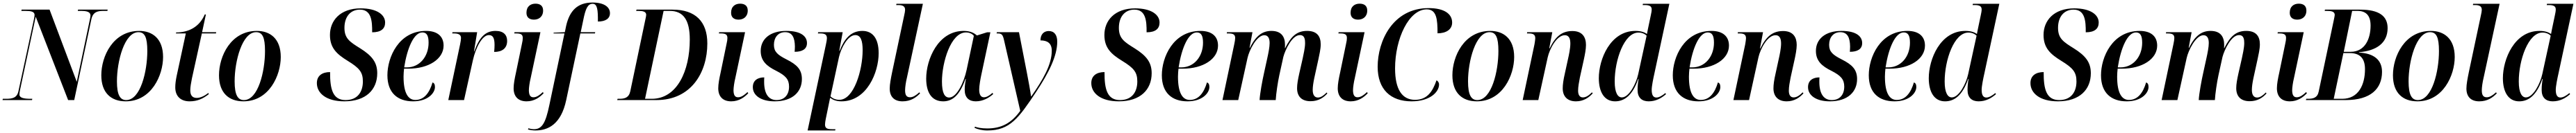

<svg xmlns="http://www.w3.org/2000/svg" viewBox="-47 -790 20267 1050"><path d="M-27 0H205L207 -10H194C140 -10 106 -17 106 -44C106 -51 107 -62 110 -77L234 -658L489 0H537L672 -639C685 -698 724 -704 769 -704H798L800 -714H567L565 -704H588C637 -704 665 -696 665 -667C665 -660 663 -648 660 -636L557 -144L343 -714H123L121 -704H151C195 -704 225 -699 225 -672C225 -665 223 -653 220 -638L98 -70C87 -17 49 -10 2 -10H-25Z M942 10C1145 10 1236 -196 1236 -340C1236 -486 1151 -546 1048 -546C842 -546 750 -345 750 -196C750 -57 827 10 942 10ZM946 0C898 0 873 -40 873 -148C873 -307 932 -536 1042 -536C1092 -536 1112 -496 1112 -387C1112 -228 1059 0 946 0Z M1445 10C1507 10 1552 -12 1596 -47L1592 -56C1564 -34 1531 -17 1501 -17C1465 -17 1450 -39 1450 -77C1450 -102 1456 -136 1463 -171L1541 -526H1652L1654 -536H1543L1573 -676H1564C1521 -575 1435 -534 1339 -534L1337 -526H1415L1343 -191C1336 -157 1332 -128 1332 -100C1332 -29 1376 10 1445 10Z M1868 10C2071 10 2162 -196 2162 -340C2162 -486 2077 -546 1974 -546C1768 -546 1676 -345 1676 -196C1676 -57 1753 10 1868 10ZM1872 0C1824 0 1799 -40 1799 -148C1799 -307 1858 -536 1968 -536C2018 -536 2038 -496 2038 -387C2038 -228 1985 0 1872 0Z M2662 10C2833 10 2921 -83 2921 -212C2921 -296 2882 -349 2786 -409C2706 -459 2663 -486 2663 -570C2663 -660 2712 -714 2785 -714C2874 -714 2882 -627 2881 -535C2953 -535 2983 -565 2983 -612C2983 -674 2918 -724 2791 -724C2628 -724 2549 -626 2549 -514C2549 -412 2602 -363 2688 -310C2781 -253 2808 -220 2808 -147C2808 -69 2770 0 2672 0C2572 0 2549 -84 2550 -221C2490 -221 2446 -194 2446 -134C2446 -54 2520 10 2662 10Z M3203 10C3320 10 3375 -56 3375 -103C3375 -125 3368 -135 3356 -139C3332 -58 3291 -1 3221 -1C3162 -1 3128 -59 3128 -185C3128 -201 3130 -234 3132 -248H3167C3325 -248 3443 -324 3443 -430C3443 -504 3393 -546 3305 -546C3090 -546 3001 -338 3001 -196C3001 -57 3081 10 3203 10ZM3154 -258H3133C3157 -413 3210 -534 3276 -534C3309 -534 3325 -511 3325 -453C3325 -345 3256 -258 3154 -258Z M3573 -440 3480 0H3604L3673 -312C3697 -420 3749 -513 3799 -513C3829 -513 3844 -494 3844 -435C3844 -420 3843 -402 3841 -380C3903 -380 3943 -408 3943 -467C3943 -515 3914 -546 3852 -546C3769 -546 3723 -492 3684 -383H3682L3707 -536H3513L3511 -526H3526C3559 -526 3580 -517 3580 -490C3580 -478 3577 -460 3573 -440Z M4154 -635C4191 -635 4226 -657 4226 -707C4226 -747 4199 -761 4166 -761C4128 -761 4095 -740 4095 -689C4095 -651 4120 -635 4154 -635ZM4096 10C4157 10 4200 -22 4230 -54L4224 -63C4201 -41 4176 -22 4150 -22C4124 -22 4115 -41 4114 -76C4114 -99 4120 -140 4128 -173L4205 -536H4001L3999 -526H4013C4051 -526 4066 -518 4066 -490C4066 -478 4064 -463 4060 -447L4013 -219C4002 -169 3994 -127 3994 -93C3994 -27 4031 10 4096 10Z M4165 240C4263 240 4367 194 4408 -1L4519 -526H4634L4636 -536H4522L4542 -632C4560 -722 4577 -760 4616 -760C4653 -760 4658 -711 4657 -620C4718 -620 4752 -644 4752 -686C4752 -735 4705 -770 4615 -770C4496 -770 4434 -705 4407 -585L4397 -536L4309 -532L4308 -526H4394L4275 40C4245 185 4216 230 4153 230C4139 230 4121 226 4110 223L4107 232C4120 236 4145 240 4165 240Z M4809 0H5118C5391 0 5518 -218 5518 -447C5518 -621 5423 -714 5245 -714H4961L4958 -704H4974C5010 -704 5037 -699 5037 -673C5037 -664 5034 -652 5031 -638L4912 -70C4901 -18 4867 -10 4827 -10H4812ZM5081 -10H5028L5174 -704H5222C5329 -704 5380 -633 5380 -478C5380 -230 5280 -10 5081 -10Z M5764 -635C5801 -635 5836 -657 5836 -707C5836 -747 5809 -761 5776 -761C5738 -761 5705 -740 5705 -689C5705 -651 5730 -635 5764 -635ZM5706 10C5767 10 5810 -22 5840 -54L5834 -63C5811 -41 5786 -22 5760 -22C5734 -22 5725 -41 5724 -76C5724 -99 5730 -140 5738 -173L5815 -536H5611L5609 -526H5623C5661 -526 5676 -518 5676 -490C5676 -478 5674 -463 5670 -447L5623 -219C5612 -169 5604 -127 5604 -93C5604 -27 5641 10 5706 10Z M6047 10C6191 10 6262 -67 6262 -166C6262 -242 6222 -280 6141 -321C6070 -357 6042 -382 6042 -436C6042 -493 6074 -536 6130 -536C6186 -536 6206 -494 6207 -423C6207 -410 6206 -396 6205 -381C6263 -381 6302 -401 6302 -450C6302 -499 6261 -546 6139 -546C6011 -546 5938 -481 5938 -388C5938 -309 5985 -268 6060 -231C6134 -193 6161 -164 6161 -106C6161 -43 6126 0 6063 0C6000 0 5965 -49 5965 -144C5965 -155 5965 -167 5966 -179C5918 -179 5876 -158 5876 -102C5876 -34 5944 10 6047 10Z M6451 -438 6307 240H6524L6526 230H6502C6464 230 6444 225 6444 193C6444 182 6447 163 6450 148L6473 36C6478 14 6480 2 6484 -18C6507 -1 6533 10 6573 10C6773 10 6866 -218 6866 -370C6866 -490 6816 -546 6738 -546C6646 -546 6596 -482 6559 -389H6556L6583 -536H6390L6388 -526H6405C6442 -526 6459 -518 6459 -488C6459 -479 6456 -461 6451 -438ZM6557 -2C6523 -2 6500 -16 6487 -29L6554 -340C6570 -410 6623 -513 6682 -513C6725 -513 6740 -469 6740 -394C6740 -236 6671 -2 6557 -2Z M7054 10C7120 10 7161 -21 7192 -53L7186 -61C7163 -40 7138 -22 7113 -22C7084 -22 7074 -41 7074 -78C7074 -100 7080 -143 7088 -175L7214 -760H7006L7004 -750H7021C7059 -750 7074 -738 7074 -712C7074 -703 7071 -686 7067 -669L6972 -220C6962 -171 6953 -124 6953 -91C6953 -28 6987 10 7054 10Z M7374 10C7452 10 7506 -45 7549 -167H7552C7547 -137 7543 -113 7543 -80C7543 -20 7576 10 7630 10C7690 10 7736 -20 7767 -47L7762 -57C7739 -37 7717 -22 7694 -22C7670 -22 7657 -43 7657 -83C7657 -113 7667 -168 7673 -196L7745 -535H7719L7639 -510C7617 -530 7586 -546 7535 -546C7333 -546 7240 -320 7240 -170C7240 -60 7283 10 7374 10ZM7421 -20C7387 -20 7364 -52 7364 -147C7364 -296 7433 -534 7553 -534C7578 -534 7601 -525 7615 -507L7558 -238C7537 -139 7480 -20 7421 -20Z M7721 240C7900 240 7968 141 8104 -63C8204 -214 8271 -348 8271 -461C8271 -514 8248 -545 8204 -545C8167 -545 8139 -520 8139 -471C8191 -471 8228 -451 8228 -390C8228 -280 8160 -163 8067 -29H8065C8060 -68 8042 -166 8032 -217L7970 -536H7796L7794 -526H7804C7834 -526 7843 -515 7852 -475L7980 85C7910 183 7830 224 7721 224C7673 224 7642 217 7624 210L7620 219C7645 231 7681 240 7721 240Z M8755 10C8926 10 9014 -83 9014 -212C9014 -296 8975 -349 8879 -409C8799 -459 8756 -486 8756 -570C8756 -660 8805 -714 8878 -714C8967 -714 8975 -627 8974 -535C9046 -535 9076 -565 9076 -612C9076 -674 9011 -724 8884 -724C8721 -724 8642 -626 8642 -514C8642 -412 8695 -363 8781 -310C8874 -253 8901 -220 8901 -147C8901 -69 8863 0 8765 0C8665 0 8642 -84 8643 -221C8583 -221 8539 -194 8539 -134C8539 -54 8613 10 8755 10Z M9296 10C9413 10 9468 -56 9468 -103C9468 -125 9461 -135 9449 -139C9425 -58 9384 -1 9314 -1C9255 -1 9221 -59 9221 -185C9221 -201 9223 -234 9225 -248H9260C9418 -248 9536 -324 9536 -430C9536 -504 9486 -546 9398 -546C9183 -546 9094 -338 9094 -196C9094 -57 9174 10 9296 10ZM9247 -258H9226C9250 -413 9303 -534 9369 -534C9402 -534 9418 -511 9418 -453C9418 -345 9349 -258 9247 -258Z M10264 9C10327 9 10367 -20 10396 -52L10391 -60C10371 -40 10348 -20 10322 -20C10295 -20 10281 -42 10281 -80C10281 -105 10286 -138 10293 -172L10326 -323C10333 -358 10344 -402 10344 -440C10344 -506 10312 -546 10237 -546C10158 -546 10112 -506 10064 -410H10062C10063 -417 10063 -428 10063 -437C10063 -499 10035 -546 9956 -546C9890 -546 9836 -513 9787 -413H9784L9807 -536H9606L9605 -526H9618C9653 -526 9671 -519 9671 -490C9671 -479 9668 -460 9664 -442L9571 0H9695L9768 -332C9781 -392 9840 -512 9900 -512C9935 -512 9942 -479 9942 -450C9942 -419 9933 -373 9923 -328L9899 -218C9885 -156 9866 -54 9863 0H9990C9993 -51 10006 -140 10018 -195L10050 -341C10065 -397 10119 -513 10180 -513C10219 -513 10221 -476 10221 -449C10221 -412 10208 -357 10202 -328L10175 -209C10165 -163 10158 -126 10158 -94C10158 -29 10194 9 10264 9Z M10638 -635C10675 -635 10710 -657 10710 -707C10710 -747 10683 -761 10650 -761C10612 -761 10579 -740 10579 -689C10579 -651 10604 -635 10638 -635ZM10580 10C10641 10 10684 -22 10714 -54L10708 -63C10685 -41 10660 -22 10634 -22C10608 -22 10599 -41 10598 -76C10598 -99 10604 -140 10612 -173L10689 -536H10485L10483 -526H10497C10535 -526 10550 -518 10550 -490C10550 -478 10548 -463 10544 -447L10497 -219C10486 -169 10478 -127 10478 -93C10478 -27 10515 10 10580 10Z M11059 10C11204 10 11275 -64 11275 -123C11275 -138 11266 -151 11255 -156C11224 -66 11181 -2 11086 -2C10985 -2 10929 -83 10929 -250C10929 -485 11038 -716 11178 -716C11257 -716 11263 -636 11263 -527C11329 -527 11378 -556 11378 -612C11378 -680 11317 -726 11193 -726C10911 -726 10792 -466 10792 -263C10792 -86 10892 10 11059 10Z M11572 10C11775 10 11866 -196 11866 -340C11866 -486 11781 -546 11678 -546C11472 -546 11380 -345 11380 -196C11380 -57 11457 10 11572 10ZM11576 0C11528 0 11503 -40 11503 -148C11503 -307 11562 -536 11672 -536C11722 -536 11742 -496 11742 -387C11742 -228 11689 0 11576 0Z M12352 10C12413 10 12454 -20 12484 -53L12478 -61C12458 -41 12434 -21 12407 -21C12382 -21 12369 -40 12369 -74C12369 -105 12376 -141 12383 -178L12414 -319C12422 -356 12431 -401 12431 -435C12431 -495 12404 -545 12324 -545C12246 -545 12193 -507 12145 -408H12142L12166 -536H11968L11967 -526H11981C12017 -526 12032 -516 12032 -488C12032 -479 12029 -459 12026 -441L11933 0H12056L12130 -338C12145 -404 12201 -512 12264 -512C12303 -512 12308 -475 12308 -445C12308 -408 12296 -352 12290 -326L12265 -211C12253 -159 12248 -122 12248 -92C12248 -30 12284 10 12352 10Z M12660 10C12733 10 12797 -36 12842 -167H12845C12840 -138 12837 -112 12837 -79C12837 -20 12870 10 12924 10C12982 10 13026 -16 13061 -47L13055 -55C13036 -39 13008 -20 12985 -20C12960 -20 12948 -40 12948 -81C12948 -110 12961 -173 12968 -204L13087 -760H12879L12877 -750H12893C12933 -750 12948 -740 12948 -715C12948 -703 12945 -687 12941 -669L12923 -583C12920 -568 12914 -541 12911 -522C12888 -537 12861 -546 12820 -546C12622 -546 12532 -322 12532 -173C12532 -64 12575 10 12660 10ZM12713 -21C12682 -21 12657 -56 12657 -147C12657 -316 12731 -533 12844 -533C12870 -533 12894 -523 12908 -508L12842 -205C12826 -130 12770 -21 12713 -21Z M13316 10C13433 10 13488 -56 13488 -103C13488 -125 13481 -135 13469 -139C13445 -58 13404 -1 13334 -1C13275 -1 13241 -59 13241 -185C13241 -201 13243 -234 13245 -248H13280C13438 -248 13556 -324 13556 -430C13556 -504 13506 -546 13418 -546C13203 -546 13114 -338 13114 -196C13114 -57 13194 10 13316 10ZM13267 -258H13246C13270 -413 13323 -534 13389 -534C13422 -534 13438 -511 13438 -453C13438 -345 13369 -258 13267 -258Z M14010 10C14071 10 14112 -20 14142 -53L14136 -61C14116 -41 14092 -21 14065 -21C14040 -21 14027 -40 14027 -74C14027 -105 14034 -141 14041 -178L14072 -319C14080 -356 14089 -401 14089 -435C14089 -495 14062 -545 13982 -545C13904 -545 13851 -507 13803 -408H13800L13824 -536H13626L13625 -526H13639C13675 -526 13690 -516 13690 -488C13690 -479 13687 -459 13684 -441L13591 0H13714L13788 -338C13803 -404 13859 -512 13922 -512C13961 -512 13966 -475 13966 -445C13966 -408 13954 -352 13948 -326L13923 -211C13911 -159 13906 -122 13906 -92C13906 -30 13942 10 14010 10Z M14349 10C14493 10 14564 -67 14564 -166C14564 -242 14524 -280 14443 -321C14372 -357 14344 -382 14344 -436C14344 -493 14376 -536 14432 -536C14488 -536 14508 -494 14509 -423C14509 -410 14508 -396 14507 -381C14565 -381 14604 -401 14604 -450C14604 -499 14563 -546 14441 -546C14313 -546 14240 -481 14240 -388C14240 -309 14287 -268 14362 -231C14436 -193 14463 -164 14463 -106C14463 -43 14428 0 14365 0C14302 0 14267 -49 14267 -144C14267 -155 14267 -167 14268 -179C14220 -179 14178 -158 14178 -102C14178 -34 14246 10 14349 10Z M14858 10C14975 10 15030 -56 15030 -103C15030 -125 15023 -135 15011 -139C14987 -58 14946 -1 14876 -1C14817 -1 14783 -59 14783 -185C14783 -201 14785 -234 14787 -248H14822C14980 -248 15098 -324 15098 -430C15098 -504 15048 -546 14960 -546C14745 -546 14656 -338 14656 -196C14656 -57 14736 10 14858 10ZM14809 -258H14788C14812 -413 14865 -534 14931 -534C14964 -534 14980 -511 14980 -453C14980 -345 14911 -258 14809 -258Z M15256 10C15329 10 15393 -36 15438 -167H15441C15436 -138 15433 -112 15433 -79C15433 -20 15466 10 15520 10C15578 10 15622 -16 15657 -47L15651 -55C15632 -39 15604 -20 15581 -20C15556 -20 15544 -40 15544 -81C15544 -110 15557 -173 15564 -204L15683 -760H15475L15473 -750H15489C15529 -750 15544 -740 15544 -715C15544 -703 15541 -687 15537 -669L15519 -583C15516 -568 15510 -541 15507 -522C15484 -537 15457 -546 15416 -546C15218 -546 15128 -322 15128 -173C15128 -64 15171 10 15256 10ZM15309 -21C15278 -21 15253 -56 15253 -147C15253 -316 15327 -533 15440 -533C15466 -533 15490 -523 15504 -508L15438 -205C15422 -130 15366 -21 15309 -21Z M16144 10C16315 10 16403 -83 16403 -212C16403 -296 16364 -349 16268 -409C16188 -459 16145 -486 16145 -570C16145 -660 16194 -714 16267 -714C16356 -714 16364 -627 16363 -535C16435 -535 16465 -565 16465 -612C16465 -674 16400 -724 16273 -724C16110 -724 16031 -626 16031 -514C16031 -412 16084 -363 16170 -310C16263 -253 16290 -220 16290 -147C16290 -69 16252 0 16154 0C16054 0 16031 -84 16032 -221C15972 -221 15928 -194 15928 -134C15928 -54 16002 10 16144 10Z M16685 10C16802 10 16857 -56 16857 -103C16857 -125 16850 -135 16838 -139C16814 -58 16773 -1 16703 -1C16644 -1 16610 -59 16610 -185C16610 -201 16612 -234 16614 -248H16649C16807 -248 16925 -324 16925 -430C16925 -504 16875 -546 16787 -546C16572 -546 16483 -338 16483 -196C16483 -57 16563 10 16685 10ZM16636 -258H16615C16639 -413 16692 -534 16758 -534C16791 -534 16807 -511 16807 -453C16807 -345 16738 -258 16636 -258Z M17653 9C17716 9 17756 -20 17785 -52L17780 -60C17760 -40 17737 -20 17711 -20C17684 -20 17670 -42 17670 -80C17670 -105 17675 -138 17682 -172L17715 -323C17722 -358 17733 -402 17733 -440C17733 -506 17701 -546 17626 -546C17547 -546 17501 -506 17453 -410H17451C17452 -417 17452 -428 17452 -437C17452 -499 17424 -546 17345 -546C17279 -546 17225 -513 17176 -413H17173L17196 -536H16995L16994 -526H17007C17042 -526 17060 -519 17060 -490C17060 -479 17057 -460 17053 -442L16960 0H17084L17157 -332C17170 -392 17229 -512 17289 -512C17324 -512 17331 -479 17331 -450C17331 -419 17322 -373 17312 -328L17288 -218C17274 -156 17255 -54 17252 0H17379C17382 -51 17395 -140 17407 -195L17439 -341C17454 -397 17508 -513 17569 -513C17608 -513 17610 -476 17610 -449C17610 -412 17597 -357 17591 -328L17564 -209C17554 -163 17547 -126 17547 -94C17547 -29 17583 9 17653 9Z M18027 -635C18064 -635 18099 -657 18099 -707C18099 -747 18072 -761 18039 -761C18001 -761 17968 -740 17968 -689C17968 -651 17993 -635 18027 -635ZM17969 10C18030 10 18073 -22 18103 -54L18097 -63C18074 -41 18049 -22 18023 -22C17997 -22 17988 -41 17987 -76C17987 -99 17993 -140 18001 -173L18078 -536H17874L17872 -526H17886C17924 -526 17939 -518 17939 -490C17939 -478 17937 -463 17933 -447L17886 -219C17875 -169 17867 -127 17867 -93C17867 -27 17904 10 17969 10Z M18095 0H18409C18604 0 18694 -89 18694 -223C18694 -317 18630 -369 18513 -375V-378C18651 -389 18738 -451 18738 -568C18738 -664 18670 -714 18522 -714H18245L18243 -704H18259C18296 -704 18322 -699 18322 -672C18322 -665 18318 -649 18316 -638L18196 -68C18186 -17 18151 -10 18112 -10H18098ZM18447 -381H18393L18459 -704H18500C18568 -704 18604 -668 18604 -588C18604 -485 18561 -381 18447 -381ZM18381 -10H18314L18390 -371H18440C18517 -371 18560 -333 18560 -244C18560 -122 18510 -10 18381 -10Z M18972 10C19175 10 19266 -196 19266 -340C19266 -486 19181 -546 19078 -546C18872 -546 18780 -345 18780 -196C18780 -57 18857 10 18972 10ZM18976 0C18928 0 18903 -40 18903 -148C18903 -307 18962 -536 19072 -536C19122 -536 19142 -496 19142 -387C19142 -228 19089 0 18976 0Z M19459 10C19525 10 19566 -21 19597 -53L19591 -61C19568 -40 19543 -22 19518 -22C19489 -22 19479 -41 19479 -78C19479 -100 19485 -143 19493 -175L19619 -760H19411L19409 -750H19426C19464 -750 19479 -738 19479 -712C19479 -703 19476 -686 19472 -669L19377 -220C19367 -171 19358 -124 19358 -91C19358 -28 19392 10 19459 10Z M19773 10C19846 10 19910 -36 19955 -167H19958C19953 -138 19950 -112 19950 -79C19950 -20 19983 10 20037 10C20095 10 20139 -16 20174 -47L20168 -55C20149 -39 20121 -20 20098 -20C20073 -20 20061 -40 20061 -81C20061 -110 20074 -173 20081 -204L20200 -760H19992L19990 -750H20006C20046 -750 20061 -740 20061 -715C20061 -703 20058 -687 20054 -669L20036 -583C20033 -568 20027 -541 20024 -522C20001 -537 19974 -546 19933 -546C19735 -546 19645 -322 19645 -173C19645 -64 19688 10 19773 10ZM19826 -21C19795 -21 19770 -56 19770 -147C19770 -316 19844 -533 19957 -533C19983 -533 20007 -523 20021 -508L19955 -205C19939 -130 19883 -21 19826 -21Z"/></svg>

Font: Noto Serif Display SemiCondensed SemiBold
Style: Italic
Weight: 600
Width: 4
Italic angle: -12°
Designer: Monotype Design Team
Foundry: Monotype Imaging Inc.
Version: Version 2.009